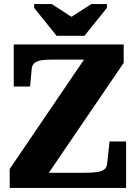

<svg xmlns="http://www.w3.org/2000/svg" viewBox="-20 -930 674 950"><path d="M260 -753H398L509 -891V-910H432L289 -818H378L236 -910H149V-891ZM240 -635Q216 -635 197.5 -633.5Q179 -632 166 -627Q153 -622 146 -613.5Q139 -605 137 -591L129 -502H48V-710H592V-619L178 -11L145 -75H395Q435 -75 459.5 -78.5Q484 -82 496 -91.5Q508 -101 510 -119L522 -230H604V0H28V-94L431 -687L460 -635Z"/></svg>

Font: Roboto Serif 36pt
Style: Bold
Weight: 700
Version: Version 1.008